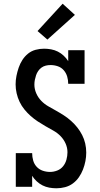

<svg xmlns="http://www.w3.org/2000/svg" viewBox="-20 -1005 540 1033"><path d="M284 8Q264 8 245 4.5Q226 1 209 -7.5Q192 -16 177.5 -29.5Q163 -43 153 -59V0H65V-181H153Q153 -161 158.5 -141.5Q164 -122 177.5 -107.5Q191 -93 210 -86.5Q229 -80 249 -80Q269 -80 288 -87.5Q307 -95 319.5 -110.5Q332 -126 337.5 -146Q343 -166 343 -186Q343 -210 333 -232.5Q323 -255 306 -272.5Q289 -290 267.5 -302Q246 -314 225 -326Q204 -338 183.5 -351.5Q163 -365 145 -381Q127 -397 111.5 -416Q96 -435 85.5 -457Q75 -479 69.5 -503Q64 -527 64 -551Q64 -574 68.5 -596.5Q73 -619 80.5 -641Q88 -663 100.5 -682.5Q113 -702 131 -716.5Q149 -731 171.5 -737Q194 -743 217 -743Q236 -743 255 -739.5Q274 -736 291 -727.5Q308 -719 322.5 -705.5Q337 -692 347 -676V-735H435V-554H347Q347 -574 341.5 -593Q336 -612 323 -627Q310 -642 291 -648.5Q272 -655 252 -655Q239 -655 226.5 -652Q214 -649 203.5 -641.5Q193 -634 185.5 -623Q178 -612 174 -600Q170 -588 167.5 -575.5Q165 -563 165 -550Q165 -526 175 -503Q185 -480 202 -462.5Q219 -445 240 -433Q261 -421 282.5 -409Q304 -397 324 -384Q344 -371 362.5 -354.5Q381 -338 396 -319Q411 -300 422 -278.5Q433 -257 438.5 -233Q444 -209 444 -184Q444 -161 439.5 -138Q435 -115 426.5 -93Q418 -71 404.5 -51.5Q391 -32 372 -18Q353 -4 330 2Q307 8 284 8ZM235 -792 182 -838 317 -985 383 -925Z"/></svg>

Font: Iosevka Slab Semibold
Style: Regular
Weight: 600
Monospace: yes
Designer: Belleve Invis
Foundry: Belleve Invis
Version: Version 11.1.1; ttfautohint (v1.8.3)